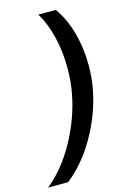

<svg xmlns="http://www.w3.org/2000/svg" viewBox="-203 -856 709 1087"><g transform="rotate(-15 151.0 -313.0)"><path d="M339 -443Q339 -364 325 -297Q298 -161 225.5 -35Q153 91 55 167H-62Q35 89 106.5 -39.5Q178 -168 205 -307Q219 -377 219 -459Q219 -555 198 -642Q177 -729 138 -793H240Q288 -727 313.5 -635.5Q339 -544 339 -443Z"/></g></svg>

Font: Mona Sans SemiBold
Style: Italic
Weight: 600
Italic angle: -11.7°
Designer: Deni Anggara
Foundry: GitHub
Version: Version 2.000